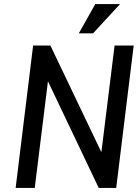

<svg xmlns="http://www.w3.org/2000/svg" viewBox="-20 -924 689 945"><path d="M449 -904H571L438 -760H368ZM57 1 143 -700H228L479 -175L544 -700H638L552 1H466L216 -524L151 1Z"/></svg>

Font: Haskoy Medium
Style: Italic
Weight: 500
Designer: Ertekin Erdin
Foundry: Ertekin Erdin
Version: Version 2.000; ttfautohint (v1.8.4.7-5d5b)